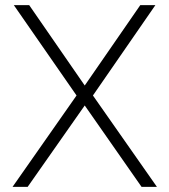

<svg xmlns="http://www.w3.org/2000/svg" viewBox="-20 -730 662 750"><path d="M29 0 279 -357 34 -710H94L311 -396L528 -710H587L343 -357L593 0H533L311 -318L88 0Z"/></svg>

Font: Geist ExtLt
Style: Regular
Weight: 400
Designer: Basement.studio, Andrés Briganti, Mateo Zaragoza
Foundry: Basement.studio, Vercel, Andrés Briganti, Guido Ferreyra, Mateo Zaragoza
Version: Version 1.401